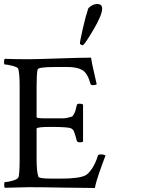

<svg xmlns="http://www.w3.org/2000/svg" viewBox="-193 -937 770 961"><path d="M293 -917Q318.4 -917 318.4 -894.5Q318.4 -862.3 274.9 -788.6Q231.4 -714.8 221.7 -710.9H218.8Q215.8 -710.9 211.4 -713.9Q207 -716.8 207 -719.7Q207 -729.5 221.2 -792.5Q235.4 -855.5 248 -892.6Q251 -900.4 265.6 -908.7Q280.3 -917 293 -917ZM-52.7 -640.6Q-8.8 -640.6 99.6 -644.5Q208 -648.4 262.7 -648.4Q266.6 -620.1 277.8 -573.7Q289.1 -527.3 291 -515.6Q286.1 -510.7 273.4 -510.7Q260.7 -510.7 259.8 -517.6Q245.1 -571.3 218.8 -586.4Q192.4 -601.6 146.5 -601.6H81.1Q-2.9 -601.6 -4.9 -588.9Q-9.8 -565.4 -9.8 -506.8V-350.6Q-9.8 -344.7 32.2 -344.7H84Q111.3 -344.7 123.5 -344.7Q135.7 -344.7 149.4 -348.6Q163.1 -352.5 167 -353.5Q170.9 -354.5 177.2 -366.2Q183.6 -377.9 184.6 -383.3Q185.5 -388.7 191.4 -411.1Q192.4 -418 206.1 -418Q217.8 -418 222.7 -413.1V-228.5Q218.8 -224.6 207 -224.6Q194.3 -224.6 191.4 -232.4Q184.6 -258.8 179.7 -272Q174.8 -285.2 172.4 -287.6Q169.9 -290 164.1 -293.9Q151.4 -301.8 60.5 -301.8Q-9.8 -301.8 -9.8 -293V-141.6Q-9.8 -78.1 -1 -52.7Q2 -43 65.4 -43H112.3Q203.1 -43 235.4 -59.6Q250 -67.4 268.1 -94.2Q286.1 -121.1 296.9 -158.2Q298.8 -164.1 310.5 -164.1Q329.1 -164.1 335 -158.2Q330.1 -145.5 319.8 -117.7Q309.6 -89.8 303.7 -72.8Q297.9 -55.7 291 -33.2Q284.2 -10.7 282.2 3.9Q232.4 3.9 125 2Q17.6 0 -50.8 0L-168.9 2.9Q-171.9 0 -171.9 -12.7Q-171.9 -25.4 -168.9 -25.4Q-156.2 -25.4 -131.3 -32.2Q-106.4 -39.1 -101.6 -47.9Q-94.7 -59.6 -94.7 -139.6V-508.8Q-94.7 -566.4 -101.6 -592.8Q-104.5 -600.6 -130.4 -607.4Q-156.2 -614.3 -168.9 -614.3Q-172.9 -614.3 -172.9 -626Q-172.9 -638.7 -168.9 -642.6Q-118.2 -640.6 -52.7 -640.6Z"/></svg>

Font: Crimson Text
Style: Regular
Weight: 400
Version: Version 0.13